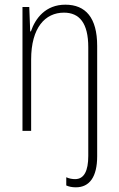

<svg xmlns="http://www.w3.org/2000/svg" viewBox="-20 -559 507 820"><path d="M304 241C362 241 395 197 395 108V-363C395 -483 346 -539 259 -539C175 -539 131 -481 112 -425H109L105 -529H76V0H113V-305C113 -441 173 -505 253 -505C319 -505 357 -461 357 -357V107C357 171 339 206 301 206C289 206 276 204 263 198V233C274 238 287 241 304 241Z"/></svg>

Font: Noto Sans Tamil Condensed ExtraLight
Style: Regular
Weight: 200
Width: 3
Designer: Jelle Bosma - Monotype Design Team
Foundry: Monotype Imaging Inc.
Version: Version 2.004